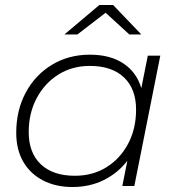

<svg xmlns="http://www.w3.org/2000/svg" viewBox="-20 -745 715 769"><path d="M270 4Q203 4 152 -22.5Q101 -49 73 -97.5Q45 -146 45 -213Q45 -303 83 -374Q121 -445 188 -485.5Q255 -526 340 -526Q421 -526 474 -491Q527 -456 546 -392L572 -522H622L518 0H470L490 -101Q452 -52 396 -24Q340 4 270 4ZM280 -41Q351 -41 406 -75Q461 -109 493 -169Q525 -229 525 -306Q525 -389 476.5 -435Q428 -481 340 -481Q269 -481 214 -446.5Q159 -412 127 -352Q95 -292 95 -216Q95 -133 143.5 -87Q192 -41 280 -41ZM238 -607 378 -725H433L546 -607H498L403 -694L290 -607Z"/></svg>

Font: Montserrat Light
Style: Italic
Weight: 300
Italic angle: -11.3°
Designer: Julieta Ulanovsky
Foundry: Julieta Ulanovsky
Version: Version 9.000; ttfautohint (v1.8.4.7-5d5b)